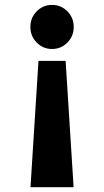

<svg xmlns="http://www.w3.org/2000/svg" viewBox="-20 -567 427 787"><path d="M130.4 -520.5Q156.2 -546.9 193.4 -546.9Q230.5 -546.9 256.3 -520.5Q282.2 -494.1 282.2 -456.5Q282.2 -418.9 256.3 -392.6Q230.5 -366.2 193.4 -366.2Q156.2 -366.2 130.4 -392.6Q104.5 -418.9 104.5 -456.5Q104.5 -494.1 130.4 -520.5ZM281.7 200.2H105L137.7 -317.4H249Z"/></svg>

Font: Berenika
Style: Bold
Weight: 700
Designer: Wojciech Kalinowski "wmk69" (wmk69@o2.pl)
Foundry: Wojciech Kalinowski "wmk69" (wmk69@o2.pl)
Version: Version 3.1.0; 2021-05-14